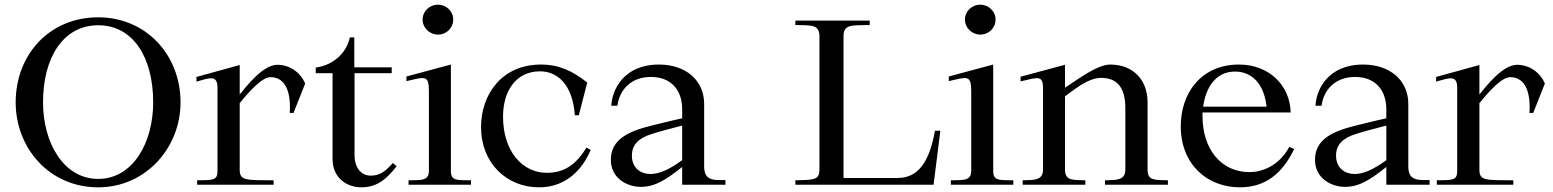

<svg xmlns="http://www.w3.org/2000/svg" viewBox="-20 -790 6642 821"><path d="M400 11C603 11 752 -158 752 -352C752 -557 603 -716 400 -716C191 -716 47 -556 47 -352C47 -159 189 11 400 11ZM164 -352C164 -545 251 -682 400 -682C549 -682 635 -545 635 -352C635 -181 549 -25 400 -25C251 -25 164 -181 164 -352Z M1219 -307H1235L1285 -433C1266 -478 1221 -513 1166 -513C1105 -513 1035 -423 1005 -386V-512L820 -461V-441C876 -457 910 -471 910 -415V-59C910 -18 891 -20 823 -19V0H1150V-19C1036 -20 1005 -16 1005 -63V-349C1049 -403 1101 -460 1137 -460C1187 -460 1226 -419 1219 -307Z M1676 -79 1660 -93C1624 -53 1601 -39 1565 -39C1528 -39 1496 -68 1496 -128V-477H1655V-502H1495V-630H1476C1462 -566 1409 -512 1330 -501V-477H1402V-111C1402 -29 1462 11 1526 11C1597 11 1638 -31 1676 -79Z M1718 -443C1799 -462 1814 -470 1814 -398V-58C1814 -13 1771 -21 1727 -19V0H1994V-19C1941 -21 1908 -13 1908 -58V-514L1718 -463ZM1787 -707C1787 -741 1816 -770 1853 -770C1887 -770 1918 -743 1918 -707C1918 -669 1888 -642 1853 -642C1818 -642 1787 -670 1787 -707Z M2491 -437C2428 -487 2370 -514 2293 -514C2129 -514 2037 -390 2037 -246C2037 -94 2145 11 2285 11C2398 11 2469 -62 2506 -149L2488 -159C2444 -88 2395 -51 2318 -51C2214 -51 2131 -143 2131 -291C2131 -407 2191 -485 2289 -485C2365 -485 2429 -427 2438 -297H2455Z M2897 -325V-284C2853 -275 2814 -264 2766 -253C2669 -229 2592 -195 2592 -107C2592 -27 2662 9 2720 9C2782 9 2829 -22 2897 -76V0H3082V-20C3035 -20 2991 -15 2991 -78V-346C2991 -445 2914 -514 2798 -514C2645 -514 2597 -404 2594 -338H2620C2630 -411 2683 -461 2763 -461C2850 -461 2896 -405 2897 -325ZM2682 -125C2682 -170 2709 -199 2767 -217C2801 -228 2842 -239 2897 -253V-105C2840 -64 2799 -46 2761 -46C2721 -46 2682 -70 2682 -125Z M3381 -19V0H3972L4001 -231H3978C3953 -93 3904 -29 3818 -29H3587V-635C3586 -688 3626 -681 3699 -683V-702H3381V-683C3444 -681 3484 -688 3484 -635V-66C3484 -20 3462 -21 3381 -19Z M4037 -443C4118 -462 4133 -470 4133 -398V-58C4133 -13 4090 -21 4046 -19V0H4313V-19C4260 -21 4227 -13 4227 -58V-514L4037 -463ZM4106 -707C4106 -741 4135 -770 4172 -770C4206 -770 4237 -743 4237 -707C4237 -669 4207 -642 4172 -642C4137 -642 4106 -670 4106 -707Z M4792 -328V-65C4792 -16 4750 -21 4705 -19V0H4974V-19C4919 -21 4887 -16 4887 -65V-353C4887 -446 4828 -514 4727 -514C4672 -514 4588 -450 4534 -415V-513L4344 -462V-442C4417 -459 4440 -470 4440 -413V-65C4440 -16 4398 -21 4353 -19V0H4621V-19C4568 -21 4534 -16 4534 -65V-378C4565 -400 4630 -457 4688 -457C4755 -457 4792 -418 4792 -328Z M5029 -250C5029 -89 5140 11 5282 11C5390 11 5463 -47 5514 -153L5493 -162C5449 -79 5374 -54 5323 -54C5201 -54 5122 -153 5122 -293V-309H5499C5496 -426 5406 -514 5278 -514C5115 -514 5029 -391 5029 -250ZM5125 -334C5135 -414 5178 -484 5261 -484C5333 -484 5385 -432 5396 -334Z M5908 -325V-284C5864 -275 5825 -264 5777 -253C5680 -229 5603 -195 5603 -107C5603 -27 5673 9 5731 9C5793 9 5840 -22 5908 -76V0H6093V-20C6046 -20 6002 -15 6002 -78V-346C6002 -445 5925 -514 5809 -514C5656 -514 5608 -404 5605 -338H5631C5641 -411 5694 -461 5774 -461C5861 -461 5907 -405 5908 -325ZM5693 -125C5693 -170 5720 -199 5778 -217C5812 -228 5853 -239 5908 -253V-105C5851 -64 5810 -46 5772 -46C5732 -46 5693 -70 5693 -125Z M6520 -307H6536L6586 -433C6567 -478 6522 -513 6467 -513C6406 -513 6336 -423 6306 -386V-512L6121 -461V-441C6177 -457 6211 -471 6211 -415V-59C6211 -18 6192 -20 6124 -19V0H6451V-19C6337 -20 6306 -16 6306 -63V-349C6350 -403 6402 -460 6438 -460C6488 -460 6527 -419 6520 -307Z"/></svg>

Font: Ortica Linear
Style: Regular
Weight: 400
Designer: Benedetta Bovani
Foundry: Collletttivo
Version: Version 2.000;Glyphs 3.1.2 (3151)